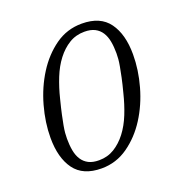

<svg xmlns="http://www.w3.org/2000/svg" viewBox="-103 -616 688 720"><g transform="rotate(-20 241.0 -256.0)"><path d="M185 -20Q219 -20 246 -36.5Q273 -53 294.5 -81Q316 -109 331 -146.5Q346 -184 356 -225Q365 -259 370 -283Q375 -307 378 -323.5Q381 -340 382 -352Q383 -364 383 -375Q383 -401 379 -422.5Q375 -444 365 -459.5Q355 -475 338.5 -483.5Q322 -492 297 -492Q263 -492 236 -475.5Q209 -459 187.5 -431Q166 -403 151 -365.5Q136 -328 126 -287Q117 -252 112 -228.5Q107 -205 104 -188.5Q101 -172 100 -160Q99 -148 99 -137Q99 -111 103 -89.5Q107 -68 117 -52.5Q127 -37 143.5 -28.5Q160 -20 185 -20ZM184 12Q110 12 76 -34.5Q42 -81 42 -161Q42 -222 60 -286.5Q78 -351 111.5 -404Q145 -457 192 -490.5Q239 -524 298 -524Q372 -524 406 -477Q440 -430 440 -350Q440 -288 422 -224Q404 -160 370.5 -107.5Q337 -55 289.5 -21.5Q242 12 184 12Z"/></g></svg>

Font: IBM Plex Serif Light
Style: Italic
Weight: 300
Italic angle: -14°
Designer: Mike Abbink, Paul van der Laan, Pieter van Rosmalen
Foundry: Bold Monday
Version: Version 3.001